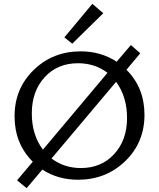

<svg xmlns="http://www.w3.org/2000/svg" viewBox="-20 -932 829 1002"><path d="M519 -863 357 -704 316 -737 462 -912ZM640 -568Q734 -474 734 -333Q734 -188 633.5 -91Q533 6 387 6Q282 6 201 -47L119 50L69 9L151 -88Q56 -183 56 -325Q56 -470 156 -567Q256 -664 401 -664Q506 -664 589 -610L663 -697L712 -654ZM146 -340Q146 -228 204 -151L541 -552Q475 -602 387 -602Q280 -602 213 -529Q146 -456 146 -340ZM402 -55Q509 -55 576 -128Q643 -201 643 -316Q643 -427 586 -505L249 -105Q315 -55 402 -55Z"/></svg>

Font: EauTestInfant Medium
Style: Regular
Weight: 500
Designer: Christian Thalmann (Catharsis Fonts)
Version: Version 0.001;PS 000.001;hotconv 1.0.88;makeotf.lib2.5.64775